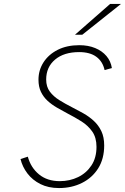

<svg xmlns="http://www.w3.org/2000/svg" viewBox="-20 -941 633 973"><path d="M279 12Q225 12 184.8 -8.2Q144.5 -28.5 119 -62Q93.5 -95.5 84 -135L121 -147Q136 -91.5 177.8 -57.2Q219.5 -23 283 -23Q333.5 -23 375.8 -43.5Q418 -64 443.5 -102.8Q469 -141.5 469 -197Q469 -243.5 447.8 -274Q426.5 -304.5 392.8 -325.8Q359 -347 322 -366Q294.5 -380.5 268.2 -395.8Q242 -411 221 -430.2Q200 -449.5 187.5 -475.5Q175 -501.5 175 -537Q175 -585.5 200.5 -625.2Q226 -665 272.5 -688.5Q319 -712 382 -712Q427 -712 462.2 -697.5Q497.5 -683 519.5 -657Q541.5 -631 547 -596L510 -586Q500.5 -629.5 468.2 -653.2Q436 -677 381 -677Q304 -677 259 -639Q214 -601 214 -538Q214 -501.5 232.5 -476.8Q251 -452 280.8 -433.5Q310.5 -415 344 -398Q373.5 -383 402.8 -366.5Q432 -350 455.8 -328Q479.5 -306 493.8 -276Q508 -246 508 -204Q508 -136.5 477.8 -88.2Q447.5 -40 395.5 -14Q343.5 12 279 12ZM360 -765 538 -921H593L397 -765Z"/></svg>

Font: Overpass Thin
Style: Italic
Weight: 250
Italic angle: -10°
Designer: Delve Withrington, Dave Bailey, Thomas Jockin
Foundry: Delve Fonts LLC
Version: Version 4.000